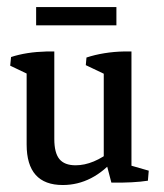

<svg xmlns="http://www.w3.org/2000/svg" viewBox="-20 -514 463 542"><path d="M157.2 8.3Q55.2 8.3 55.2 -106V-327.1L133.3 -321.8V-121.6Q133.3 -82.5 147.7 -64.9Q162.1 -47.4 193.4 -47.4Q243.7 -47.4 297.9 -90.8L307.1 -68.8Q241.7 8.3 157.2 8.3ZM55.2 -270V-320.3L66.9 -300.8L8.8 -328.6L11.2 -353Q54.2 -367.2 111.8 -368.7H133.3V-288.6ZM351.1 -28.8 272.9 -48.3V-326.2L351.1 -321.3ZM272.9 -270V-320.3L284.7 -300.3L222.2 -330.1L224.1 -351.6Q247.6 -359.4 274.9 -363.8Q302.2 -368.2 329.6 -368.7H351.1V-289.6ZM294.4 1.5 277.8 -62 351.1 -83V-29.8L340.3 -49.3L399.9 -32.2L397.5 -3.9Q357.4 2.4 294.4 1.5ZM82 -494.1H308.6V-442.4H82Z"/></svg>

Font: Markazi Text
Style: Regular
Weight: 400
Designer: Borna Izadpanah (Arabic designer), Fiona Ross (Arabic design director) and Florian Runge (Latin designer)
Foundry: Borna Izadpanah and Florian Runge
Version: Version 1.000